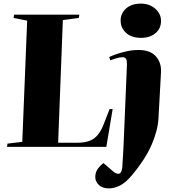

<svg xmlns="http://www.w3.org/2000/svg" viewBox="-20 -811 970 1060"><path d="M21 -18 103 -28 130 -697 55 -712 58 -730H418L415 -712L327 -700L301 -23H407Q469 -23 501.5 -48.5Q534 -74 554 -129L585 -209H602L567 0H19ZM646 -698Q646 -737 676 -764Q706 -791 758 -791Q805 -791 837 -763Q869 -735 869 -696Q869 -653 838 -627.5Q807 -602 759 -602Q706 -602 676 -629.5Q646 -657 646 -698ZM855 -160Q852 -94 818 -14Q784 66 707 158Q673 198 642 213.5Q611 229 582 229Q545 229 525.5 210Q506 191 506 167Q506 143 517 125.5Q528 108 551 89L603 134Q623 151 637 148Q651 145 655 114Q657 87 658.5 58Q660 29 662 -5L681 -457Q681 -478 675.5 -486.5Q670 -495 656 -495Q640 -495 619.5 -488.5Q599 -482 589 -478L583 -496Q597 -503 622.5 -512Q648 -521 680 -528Q712 -535 745 -535Q808 -535 839.5 -501Q871 -467 869 -414Z"/></svg>

Font: Literata 72pt ExtraBold
Style: Italic
Weight: 800
Italic angle: -2°
Designer: Latin by Veronika Burian and Jose Scaglione. Greek by Irene Vlachou. Cyrillic by Vera Evstafieva
Foundry: TypeTogether
Version: Version 3.002